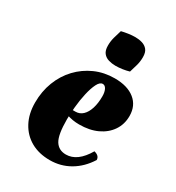

<svg xmlns="http://www.w3.org/2000/svg" viewBox="-200 -962 1008 1099"><g transform="rotate(30 303.5 -412.5)"><path d="M297 15Q225 15 172 -15Q119 -45 89.5 -100Q60 -155 60 -229Q60 -303 84.5 -366.5Q109 -430 153.5 -477Q198 -524 257.5 -550.5Q317 -577 387 -577Q471 -577 519 -538.5Q567 -500 567 -432Q567 -377 538.5 -335Q510 -293 459.5 -269.5Q409 -246 341 -246Q318 -246 297.5 -249.5Q277 -253 257 -260L260 -299H286Q314 -299 334 -318Q354 -337 365 -371.5Q376 -406 376 -452Q376 -480 367 -497.5Q358 -515 343 -515Q324 -515 309.5 -486Q295 -457 285 -412.5Q275 -368 270.5 -320.5Q266 -273 266 -236Q266 -135 289.5 -97Q313 -59 361 -59Q437 -59 494 -157Q530 -148 530 -120Q489 -55 429 -20Q369 15 297 15ZM442 -654Q422 -648 398.5 -644.5Q375 -641 352 -641Q329 -641 307 -647.5Q285 -654 271.5 -671Q258 -688 258 -720Q258 -748 265 -774Q272 -800 281 -828Q301 -833 325 -836.5Q349 -840 371 -840Q395 -840 416.5 -833.5Q438 -827 451.5 -810.5Q465 -794 465 -762Q465 -734 458 -708Q451 -682 442 -654Z"/></g></svg>

Font: Merienda Black
Style: Regular
Weight: 900
Designer: Eduardo Rodriguez Tunni
Foundry: Eduardo Rodriguez Tunni
Version: Version 2.001